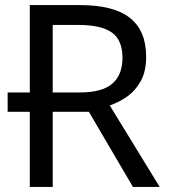

<svg xmlns="http://www.w3.org/2000/svg" viewBox="-20 -734 662 754"><path d="M294 -714Q427 -714 490.5 -663.5Q554 -613 554 -511Q554 -454 533 -416Q512 -378 479.5 -355Q447 -332 411 -320L607 0H502L329 -295H187V0H97V-295H10V-371H97V-714ZM289 -636H187V-371H294Q381 -371 421 -405.5Q461 -440 461 -507Q461 -577 419 -606.5Q377 -636 289 -636Z"/></svg>

Font: Noto Sans
Style: Regular
Weight: 400
Designer: Monotype Design Team
Foundry: Monotype Imaging Inc.
Version: Version 1.902